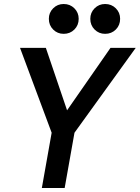

<svg xmlns="http://www.w3.org/2000/svg" viewBox="-20 -939 698 959"><path d="M189 0 238 -276 80 -700H209L315 -388L532 -700H658L352 -276L303 0ZM505 -770Q474 -770 452.5 -791.5Q431 -813 431 -845Q431 -876 452.5 -897.5Q474 -919 505 -919Q537 -919 558.5 -897.5Q580 -876 580 -845Q580 -813 558.5 -791.5Q537 -770 505 -770ZM298 -770Q267 -770 245.5 -791.5Q224 -813 224 -845Q224 -876 245.5 -897.5Q267 -919 298 -919Q330 -919 351.5 -897.5Q373 -876 373 -845Q373 -813 351.5 -791.5Q330 -770 298 -770Z"/></svg>

Font: Rethink Sans SemiBold
Style: Italic
Weight: 600
Italic angle: -10°
Designer: The Rethink Sans project authors (Hans Thiessen). DM Sans designed by Colophon Foundry.
Foundry: Rethink Communications LLC
Version: Version 1.001